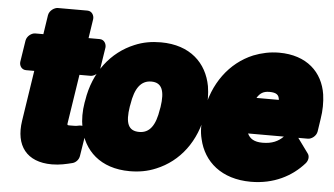

<svg xmlns="http://www.w3.org/2000/svg" viewBox="-51 -781 1591 914"><g transform="rotate(5 744.0 -324.0)"><path d="M285 -161 320 -388H373C389 -388 412 -402 416 -425L432 -528C434 -544 424 -566 401 -566H348L362 -658C364 -674 354 -696 331 -696H190C174 -696 150 -681 146 -658L132 -566H93C77 -566 54 -551 50 -528L34 -425C32 -409 42 -388 65 -388H104L67 -146C49 -27 105 48 226 48C264 48 296 40 324 33C339 29 353 15 356 -3L373 -110C381 -159 338 -147 333 -146C326 -144 313 -144 299 -144C282 -144 282 -143 285 -161Z M358 -269 356 -259C349 -217 349 -178 356 -140C376 -32 457 48 598 48C642 48 683 41 723 24C833 -21 911 -122 932 -259L934 -269C941 -312 940 -351 934 -388C914 -496 834 -576 693 -576C649 -576 608 -569 568 -552C459 -507 379 -406 358 -269ZM718 -269 716 -259C704 -179 676 -142 627 -142C575 -142 559 -178 572 -259L574 -269C586 -348 615 -386 664 -386C714 -386 730 -348 718 -269Z M1144 -180H1315C1291 -156 1262 -142 1216 -142C1176 -142 1155 -156 1144 -180ZM1384 -180H1430C1446 -180 1469 -195 1473 -218L1482 -278C1489 -320 1489 -360 1484 -396C1468 -501 1391 -576 1258 -576C1215 -576 1174 -567 1136 -552C1025 -506 947 -401 926 -265L923 -246C917 -207 917 -169 926 -134C950 -28 1036 48 1177 48C1286 48 1372 3 1430 -63C1442 -77 1445 -97 1435 -110ZM1276 -352H1169C1183 -375 1199 -386 1228 -386C1263 -386 1274 -375 1276 -352Z"/></g></svg>

Font: Asimov Print
Style: EIt
Weight: 500
Designer: Google
Version: Version 2.000980; 2014